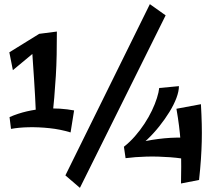

<svg xmlns="http://www.w3.org/2000/svg" viewBox="-20 -878 1046 925"><path d="M156 -270Q156 -270 155 -289.5Q154 -309 152.5 -341.5Q151 -374 149 -414.5Q147 -455 144 -497.5Q141 -540 138.5 -579Q136 -618 134 -647L169 -715L254 -726Q254 -666 253 -614Q252 -562 249 -512.5Q246 -463 241.5 -409Q237 -355 229 -291ZM320 -240Q271 -255 218.5 -260.5Q166 -266 118.5 -265Q71 -264 33 -257L26 -314Q68 -332 109.5 -341.5Q151 -351 191 -354Q231 -357 268 -354.5Q305 -352 337 -346ZM42 -540 25 -626 169 -715 213 -682ZM365 27 295 -33 702 -858 778 -804ZM627 -155 577 -171Q605 -193 630 -221.5Q655 -250 676 -282Q697 -314 712 -345.5Q727 -377 736 -405.5Q745 -434 747 -454L842 -463Q842 -438 830 -406Q818 -374 796.5 -339Q775 -304 747.5 -269.5Q720 -235 689 -205.5Q658 -176 627 -155ZM919 -103Q860 -116 800 -120.5Q740 -125 685.5 -123.5Q631 -122 585 -116L577 -171Q650 -194 712 -204Q774 -214 831 -215Q888 -216 946 -213ZM852 6Q853 -39 853 -74Q853 -109 852.5 -140Q852 -171 849.5 -203Q847 -235 842.5 -271.5Q838 -308 830 -354L948 -376Q951 -323 952 -280Q953 -237 952 -196.5Q951 -156 948 -111Q945 -66 939 -11Z"/></svg>

Font: Marhey Light Medium
Style: Regular
Weight: 500
Version: Version 1.000